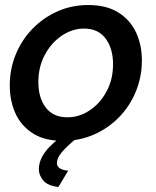

<svg xmlns="http://www.w3.org/2000/svg" viewBox="-20 -552 622 766"><path d="M231 10Q158 10 111 -20Q64 -50 41.5 -100Q19 -150 19 -211Q19 -276 42.5 -334Q66 -392 109 -436.5Q152 -481 209 -506.5Q266 -532 332 -532Q405 -532 452.5 -502Q500 -472 523 -422Q546 -372 546 -311Q546 -246 522.5 -188Q499 -130 456 -85.5Q413 -41 355.5 -15.5Q298 10 231 10ZM249 -84Q296 -84 337.5 -111.5Q379 -139 405 -187Q431 -235 431 -296Q431 -358 401.5 -398Q372 -438 315 -438Q269 -438 227 -410Q185 -382 159 -333.5Q133 -285 133 -225Q133 -162 162.5 -123Q192 -84 249 -84ZM135 123Q135 51 245 -20H278L285 0Q245 33 226 56Q207 79 207 98Q207 125 252 129L213 194Q170 189 152.5 168Q135 147 135 123Z"/></svg>

Font: Raleway SemiBold
Style: Italic
Weight: 600
Italic angle: -12°
Designer: Matt McInerney, Pablo Impallari, Rodrigo Fuenzalida
Foundry: Matt McInerney, Pablo Impallari, Rodrigo Fuenzalida
Version: Version 4.026